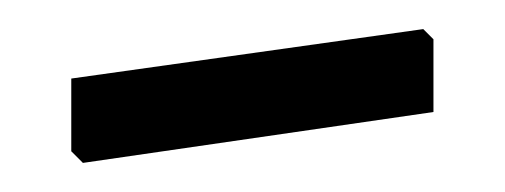

<svg xmlns="http://www.w3.org/2000/svg" viewBox="-20 -320 347 132"><path d="M278 -293V-243L37 -208L29 -216V-266L271 -300Z"/></svg>

Font: Alegreya Sans
Style: Regular
Weight: 400
Designer: Juan Pablo del Peral
Foundry: Huerta Tipografica
Version: Version 2.008; ttfautohint (v1.6)